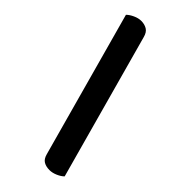

<svg xmlns="http://www.w3.org/2000/svg" viewBox="-234 -714 820 820"><g transform="rotate(45 175.5 -304.0)"><path d="M324 33Q313 44 294.5 52Q276 60 259 60Q238 60 223.5 51.5Q209 43 203 20L21 -640Q32 -651 50.5 -659.5Q69 -668 86 -668Q106 -668 121 -659Q136 -650 142 -627Z"/></g></svg>

Font: Baloo 2 SemiBold
Style: Regular
Weight: 600
Designer: Sarang Kulkarni and Ek Type
Foundry: Ek Type
Version: Version 1.640;hotconv 1.0.111;makeotfexe 2.5.65597; ttfautoh